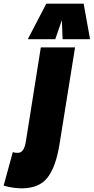

<svg xmlns="http://www.w3.org/2000/svg" viewBox="-145 -809 512 1049"><path d="M265 -550 180 -20Q160 103 114.5 161.5Q69 220 -27 220Q-45 220 -72 216.5Q-99 213 -125 205L-75 22Q-66 25 -59.5 25.5Q-53 26 -47 26Q-14 26 -4 -34L78 -550ZM7 -595 108 -789H312L347 -595H197L193 -699L157 -595Z"/></svg>

Font: Georama Semi Condensed Black
Style: Italic
Weight: 900
Width: 4
Italic angle: -9°
Designer: Jean-Baptiste Levee
Foundry: Production Type
Version: Version 1.000